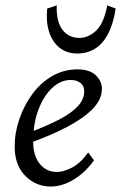

<svg xmlns="http://www.w3.org/2000/svg" viewBox="-20 -681 447 709"><path d="M167 7.8Q112.3 7.8 73.2 -31.7Q34.2 -71.3 34.2 -139.6Q34.2 -191.4 51.8 -242.2Q69.3 -293 100.1 -334.5Q130.9 -376 173.3 -400.4Q215.8 -424.8 265.6 -424.8Q311.5 -424.8 334 -402.8Q356.4 -380.9 356.4 -353.5Q356.4 -325.2 339.4 -299.8Q322.3 -274.4 288.1 -249.5Q253.9 -224.6 204.6 -200.7Q155.3 -176.8 90.8 -153.3V-192.4Q154.3 -216.8 198.7 -239.7Q243.2 -262.7 267.1 -288.6Q291 -314.5 291 -342.8Q291 -364.3 276.9 -375Q262.7 -385.7 241.2 -385.7Q204.1 -385.7 172.4 -356Q140.6 -326.2 121.6 -275.4Q102.5 -224.6 102.5 -158.2Q102.5 -105.5 127 -75.7Q151.4 -45.9 190.4 -45.9Q213.9 -45.9 245.6 -62Q277.3 -78.1 305.7 -118.2L327.1 -88.9Q294.9 -43.9 252.4 -18.1Q210 7.8 167 7.8ZM376 -661.1 407.2 -649.4Q398.4 -592.8 378.9 -555.7Q359.4 -518.6 330.6 -501Q301.8 -483.4 266.6 -483.4Q226.6 -483.4 199.7 -504.9Q172.9 -526.4 161.1 -564Q149.4 -601.6 154.3 -649.4L189.5 -661.1Q187.5 -601.6 210.4 -571.3Q233.4 -541 273.4 -541Q305.7 -541 334.5 -567.4Q363.3 -593.8 376 -661.1Z"/></svg>

Font: Crimson Pro Light
Style: Italic
Weight: 300
Italic angle: -12°
Designer: Jacques Le Bailly
Foundry: Baron von Fonthausen
Version: Version 1.003